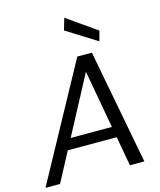

<svg xmlns="http://www.w3.org/2000/svg" viewBox="-149 -1037 947 1133"><g transform="rotate(-15 325.0 -470.5)"><path d="M-14 0 368 -700H457L590 0H502L394 -600L75 0ZM118 -180 152 -246H504L515 -180ZM517 -753 332 -869 353 -941 534 -814Z"/></g></svg>

Font: DM Sans 17pt
Style: Italic
Weight: 400
Italic angle: -10°
Version: Version 4.004;gftools[0.9.30]